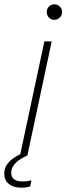

<svg xmlns="http://www.w3.org/2000/svg" viewBox="-60 -722 308 891"><path d="M192 -630Q177 -630 167 -640.5Q157 -651 157 -666Q157 -681 167 -691.5Q177 -702 192 -702Q207 -702 217.5 -691.5Q228 -681 228 -666Q228 -651 217.5 -640.5Q207 -630 192 -630ZM39 149Q3 149 -18.5 132Q-40 115 -40 84Q-40 58 -26.5 40Q-13 22 4.5 10.5Q22 -1 34 -6L146 -530H180L67 0Q67 0 55.5 5Q44 10 29.5 20Q15 30 3.5 45Q-8 60 -8 80Q-8 120 45 120Q60 120 73 117.5Q86 115 86 115L80 143Q80 143 68.5 146Q57 149 39 149Z"/></svg>

Font: Be Vietnam Pro Thin
Style: Italic
Weight: 100
Italic angle: -12°
Designer: Lam Bao, Tony Le, Vietanh Nguyen
Foundry: Yellow Type Foundry
Version: Version 1.002; ttfautohint (v1.8.3)